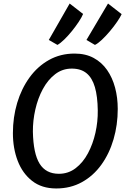

<svg xmlns="http://www.w3.org/2000/svg" viewBox="-20 -1058 714 1086"><path d="M298 8Q216.5 8 162 -34.5Q107.5 -77 80.2 -148Q53 -219 53 -305Q53 -395 77.2 -476Q101.5 -557 147.2 -620Q193 -683 257.5 -719Q322 -755 402 -755Q464 -755 509.8 -730.2Q555.5 -705.5 585.8 -662Q616 -618.5 631 -562Q646 -505.5 646 -442Q646 -351.5 622.2 -270.2Q598.5 -189 553.2 -126.2Q508 -63.5 443.5 -27.8Q379 8 298 8ZM313 -75Q366.5 -75 408 -106.8Q449.5 -138.5 477.5 -191Q505.5 -243.5 519.8 -307Q534 -370.5 533 -434Q532 -512.5 516.8 -565Q501.5 -617.5 469.5 -643.8Q437.5 -670 386 -670Q333 -670 291.8 -638.2Q250.5 -606.5 222.2 -554Q194 -501.5 179.8 -438.5Q165.5 -375.5 166 -313Q168.5 -189.5 204 -132.2Q239.5 -75 313 -75ZM517 -804 469 -832 591 -1038 668 -978Q660.5 -961 642.5 -934.8Q624.5 -908.5 601.5 -881.2Q578.5 -854 556 -832.8Q533.5 -811.5 517 -804ZM305 -804 256 -832 374 -1038 450 -979Q442.5 -960.5 425.5 -934.8Q408.5 -909 387 -882.5Q365.5 -856 343.8 -834.8Q322 -813.5 305 -804Z"/></svg>

Font: Koeln Type Sans
Style: Italic
Weight: 400
Italic angle: -7.5°
Designer: Eben Sorkin
Foundry: Eben Sorkin
Version: Version 2.001